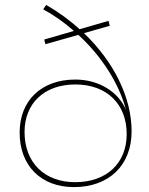

<svg xmlns="http://www.w3.org/2000/svg" viewBox="-20 -762 606 782"><path d="M322 -627 427 -657 422 -677 304 -643C264 -680 218 -713 168 -742L156 -724C200 -700 243 -670 281 -636L160 -601L165 -582L299 -620C393 -534 464 -424 493 -315C461 -390 380 -438 287 -438C149 -438 60 -353 60 -222C60 -87 147 0 281 0C424 0 516 -89 516 -227C516 -366 443 -511 322 -627ZM286 -20C161 -20 80 -100 80 -224C80 -342 161 -418 287 -418C414 -418 496 -339 496 -216C496 -97 414 -20 286 -20Z"/></svg>

Font: Montserrat Thin
Style: Regular
Weight: 250
Designer: Julieta Ulanovsky
Foundry: Julieta Ulanovsky
Version: Version 4.000